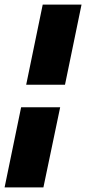

<svg xmlns="http://www.w3.org/2000/svg" viewBox="-21 -749 375 836"><path d="M93 -380 165 -729H334L262 -380ZM-1 67 71 -282H241L168 67Z"/></svg>

Font: Mona Sans ExtraLight Black
Style: Italic
Weight: 900
Italic angle: -11.6951°
Version: Version 2.000